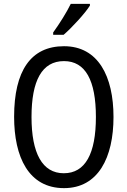

<svg xmlns="http://www.w3.org/2000/svg" viewBox="-20 -963 659 993"><path d="M445 -934V-943H346C324 -898 290 -844 255 -795V-783H309C351 -819 420 -894 445 -934ZM567 -358C567 -568 488 -724 311 -724C139 -724 53 -596 53 -359C53 -151 128 10 311 10C488 10 567 -148 567 -358ZM143 -358C143 -546 197 -647 311 -647C422 -647 476 -547 476 -358C476 -168 421 -67 310 -67C199 -67 143 -170 143 -358Z"/></svg>

Font: Noto Sans Lao Condensed
Style: Regular
Weight: 400
Width: 3
Designer: Monotype Design Team
Foundry: Monotype Imaging Inc.
Version: Version 2.004